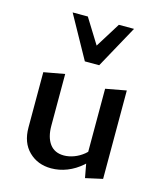

<svg xmlns="http://www.w3.org/2000/svg" viewBox="-108 -789 744 879"><g transform="rotate(15 263.5 -350.0)"><path d="M216 6Q152 6 110 -35Q68 -76 68 -148V-410L167 -428V-183Q167 -128 190 -97Q213 -66 257 -66Q280 -66 304.5 -75Q329 -84 350.5 -101.5Q372 -119 386 -146L418 -122Q393 -80 360.5 -51.5Q328 -23 291 -8.5Q254 6 216 6ZM378 9 361 -83V-410L459 -428V-9ZM239 -507 257 -566 346 -709H418L307 -507ZM239 -507 127 -709H199L289 -564L307 -507Z"/></g></svg>

Font: Ysabeau SemiBold
Style: Regular
Weight: 600
Designer: Christian Thalmann (Catharsis Fonts)
Version: Version 2.000;gftools[0.9.27.dev2+g8671c4b]